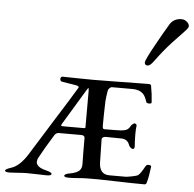

<svg xmlns="http://www.w3.org/2000/svg" viewBox="-56 -784 850 840"><g transform="rotate(5 369.0 -364.0)"><path d="M604 -538Q588 -516 577 -516Q564 -516 564 -529Q564 -539 599.5 -603.5Q635 -668 657 -704Q674 -731 708 -731Q721 -731 731.5 -722Q742 -713 742 -703Q742 -695 725.5 -678.5Q709 -662 673.5 -623.5Q638 -585 604 -538ZM319 -383Q313 -373 226 -229Q222 -222 224 -220.5Q226 -219 235 -219H319Q323 -219 325 -219Q327 -219 328.5 -220Q330 -221 330 -223Q330 -225 330 -229V-383Q330 -395 328 -395Q326 -395 319 -383ZM330 -176Q330 -188 314 -188H216Q203 -188 195 -173Q159 -115 137 -74Q115 -34 176 -20Q200 -14 200 -7Q200 1 179 1Q174 1 142.5 0Q111 -1 92 -1Q76 -1 51 1Q26 3 17 3Q-4 3 -4 -4Q-4 -10 20 -18Q58 -29 92 -83Q123 -134 189.5 -239.5Q256 -345 284 -392Q287 -396 283 -399Q279 -402 272 -403L210 -413Q204 -415 202.5 -420.5Q201 -426 203.5 -430.5Q206 -435 210 -435Q222 -435 268.5 -434Q315 -433 344 -433Q384 -433 442.5 -434Q501 -435 541 -435.5Q581 -436 588 -436Q599 -436 600 -430Q607 -393 609 -357Q609 -351 599 -351Q586 -351 585 -358Q578 -380 569 -390Q552 -408 522 -408H431Q425 -408 419.5 -402.5Q414 -397 413 -391Q408 -361 407 -343Q405 -279 405 -237Q405 -222 412 -222Q468 -222 485 -223Q508 -225 516 -232Q523 -238 528 -248Q529 -250 534.5 -254.5Q540 -259 543 -259Q546 -259 549.5 -256Q553 -253 552 -249Q548 -219 552 -158Q552 -147 545 -147Q539 -147 533.5 -152.5Q528 -158 527 -162Q519 -186 494 -188Q465 -189 422 -189Q414 -189 409 -185Q404 -181 405 -173Q405 -151 407 -75Q409 -23 452 -23H524Q530 -23 551 -27Q572 -31 578 -35Q588 -42 607 -77Q612 -85 622 -83Q626 -83 629 -81Q632 -79 631 -75Q626 -33 619 -8Q617 3 609 3Q561 3 476.5 0.5Q392 -2 356 -1Q341 -1 318.5 1Q296 3 276 3Q256 3 256 -4Q256 -12 279 -16Q307 -21 319.5 -31.5Q332 -42 331 -65Q330 -101 330 -176Z"/></g></svg>

Font: EB Garamond 12 All SC
Style: AllSC
Weight: 400
Version: Version 0.016 ; ttfautohint (v0.97) -l 8 -r 50 -G 200 -x 0 -